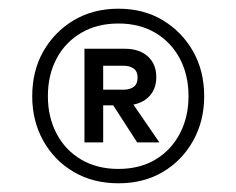

<svg xmlns="http://www.w3.org/2000/svg" viewBox="-20 -732 542 441"><path d="M252 -311Q194 -311 149.5 -337Q105 -363 79.5 -408.5Q54 -454 54 -511Q54 -569 79.5 -614Q105 -659 149.5 -685.5Q194 -712 252 -712Q310 -712 354 -685.5Q398 -659 423.5 -614Q449 -569 449 -511Q449 -454 423.5 -408.5Q398 -363 354 -337Q310 -311 252 -311ZM295 -405 231 -504H278L346 -405ZM252 -344Q301 -344 337 -365.5Q373 -387 393 -425Q413 -463 413 -511Q413 -560 393 -597.5Q373 -635 337 -656.5Q301 -678 252 -678Q203 -678 166.5 -656.5Q130 -635 110 -597.5Q90 -560 90 -511Q90 -463 110 -425Q130 -387 166.5 -365.5Q203 -344 252 -344ZM174 -405V-620H267Q300 -620 319.5 -602.5Q339 -585 339 -555Q339 -525 319.5 -507.5Q300 -490 267 -490H217V-405ZM217 -526H264Q278 -526 287 -532.5Q296 -539 296 -554Q296 -568 287 -574.5Q278 -581 264 -581H217Z"/></svg>

Font: DM Sans 16pt Light
Style: Regular
Weight: 300
Version: Version 4.004;gftools[0.9.30]